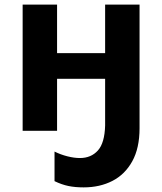

<svg xmlns="http://www.w3.org/2000/svg" viewBox="-20 -566 702 831"><path d="M584 -546V-11Q584 75 552.5 132Q521 189 466.5 217Q412 245 342 245Q305 245 276 239Q247 233 216 218V90Q242 103 271.5 110.5Q301 118 326 118Q374 118 403.5 85.5Q433 53 435 -23V-225H227V0H78V-546H227V-336H435V-546Z"/></svg>

Font: Noto IKEA Simplified Chinese
Style: Bold
Weight: 700
Designer: Monotype Design Team
Foundry: Monotype Imaging Inc.
Version: Version 1.100